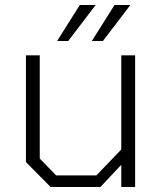

<svg xmlns="http://www.w3.org/2000/svg" viewBox="-20 -743 645 763"><path d="M207 -580 297 -723H360L251 -580ZM345 -580 435 -723H498L389 -580ZM181 0 83 -99V-523H138V-113L203 -46H363L462 -149V-523H517V0H462V-88L379 0Z"/></svg>

Font: Tomorrow Light
Style: Regular
Weight: 300
Designer: Tony de Marco, Monica Rizzolli
Foundry: Just in Type
Version: Version 2.002